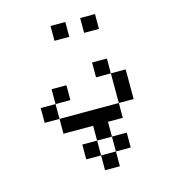

<svg xmlns="http://www.w3.org/2000/svg" viewBox="-97 -704 694 782"><g transform="rotate(-15 250.0 -312.5)"><path d="M250 -562.5H187.5V-625H250ZM62.5 -312.5H125V-250H62.5ZM125 -250H375V-187.5H312.5V-125H250V-187.5H125ZM125 -375H187.5V-312.5H125ZM187.5 -125H250V-62.5H187.5ZM250 -62.5H312.5V0H250ZM312.5 -125H375V-62.5H312.5ZM312.5 -437.5H375V-375H312.5ZM312.5 -625H375V-562.5H312.5ZM375 -375H437.5V-250H375Z"/></g></svg>

Font: 寒蝉点阵体 16px
Style: Regular
Weight: 400
Designer: Designed by Warren2060
Foundry: ChillType
Version: Version 1.000